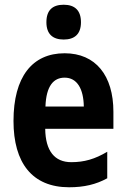

<svg xmlns="http://www.w3.org/2000/svg" viewBox="-20 -781 533 811"><path d="M249 -761C202 -761 176 -738 176 -687C176 -637 203 -614 249 -614C295 -614 322 -637 322 -687C322 -737 296 -761 249 -761ZM253 -556C116 -556 37 -456 37 -270C37 -93 116 10 272 10C335 10 386 -2 433 -28V-140C381 -109 336 -96 281 -96C211 -96 172 -143 171 -237H459V-309C459 -462 384 -556 253 -556ZM253 -453C306 -453 333 -405 334 -331H172C175 -419 207 -453 253 -453Z"/></svg>

Font: Noto Sans Telugu Condensed
Style: Bold
Weight: 700
Width: 3
Designer: Jelle Bosma - Monotype Design Team
Foundry: Monotype Imaging Inc.
Version: Version 2.005